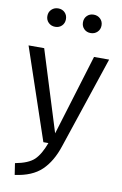

<svg xmlns="http://www.w3.org/2000/svg" viewBox="-104 -820 694 1089"><g transform="rotate(10 243.0 -275.5)"><path d="M102.5 -747Q118 -762 141 -762Q164 -762 179 -747Q194 -732 194 -709Q194 -686 179 -671Q164 -656 141 -656Q118 -656 102.5 -671Q87 -686 87 -709Q87 -732 102.5 -747ZM307 -747Q322 -762 345 -762Q368 -762 383.5 -747Q399 -732 399 -709Q399 -686 383.5 -671Q368 -656 345 -656Q322 -656 307 -671Q292 -686 292 -709Q292 -732 307 -747ZM475 -526 298 3Q268 95 214 146.5Q160 198 61 211L51 145Q127 131 160 99.5Q193 68 218 0H189L11 -526H101L246 -61L388 -526Z"/></g></svg>

Font: FiraGO Book
Style: Regular
Weight: 350
Designer: bBox Type
Foundry: bBox Type GmbH
Version: Version 1.001;PS 001.001;hotconv 1.0.88;makeotf.lib2.5.64775